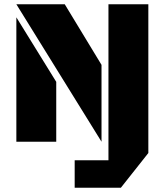

<svg xmlns="http://www.w3.org/2000/svg" viewBox="-20 -668 776 905"><path d="M679.2 -647.9V53.2L549.8 216.8H332V87.4H491.2V-647.9ZM458.5 -362.3V0L57.1 -647.9H285.2ZM57.1 0V-586.4L245.1 -282.2V0Z"/></svg>

Font: Black Ops One [rus by aLiNcE]
Style: Regular
Weight: 400
Designer: James Grieshaber
Foundry: James Grieshaber
Version: Version 1.002;May 25, 2024;FontCreator 13.0.0.2680 64-bit